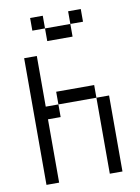

<svg xmlns="http://www.w3.org/2000/svg" viewBox="-90 -872 680 933"><g transform="rotate(-10 250.0 -406.0)"><path d="M187.5 -750H125V-812.5H187.5ZM62.5 -625H125V-375H187.5V-312.5H125V0H62.5ZM187.5 -437.5H375V-375H187.5ZM187.5 -750H312.5V-687.5H187.5ZM312.5 -812.5H375V-750H312.5ZM375 -375H437.5V0H375Z"/></g></svg>

Font: 寒蝉点阵体 16px
Style: Regular
Weight: 400
Designer: Designed by Warren2060
Foundry: ChillType
Version: Version 1.000